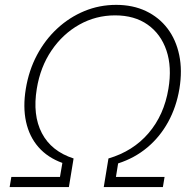

<svg xmlns="http://www.w3.org/2000/svg" viewBox="-20 -757 788 777"><path d="M19 0 25.9 -41H222.7L232.4 -97.7Q172.9 -119.1 135.7 -161.6Q98.6 -204.1 85.4 -264.2Q72.3 -324.2 84.5 -397.9Q96.7 -472.2 129.6 -534.2Q162.6 -596.2 211.7 -641.6Q260.7 -687 321.5 -712.2Q382.3 -737.3 450.2 -737.3Q517.6 -737.3 570.6 -712.2Q623.5 -687 658 -641.6Q692.4 -596.2 705.3 -534.2Q718.3 -472.2 706.1 -397.9Q693.8 -324.2 660.6 -263.7Q627.4 -203.1 576.2 -160.2Q524.9 -117.2 458 -95.7L449.2 -41H646L639.2 0H399.9L418.9 -115.7Q518.6 -145 581.3 -218.3Q644 -291.5 661.6 -397.9Q676.3 -485.8 653.6 -552.7Q630.9 -619.6 577.6 -657.2Q524.4 -694.8 445.8 -694.8Q367.7 -694.8 300.8 -657.2Q233.9 -619.6 188.5 -552.7Q143.1 -485.8 128.9 -397.9Q111.3 -291.5 149.4 -218.3Q187.5 -145 277.8 -115.7L258.8 0Z"/></svg>

Font: Inter 17pt ExtraLight
Style: Italic
Weight: 250
Italic angle: -9.3988°
Version: Version 4.001;git-66647c0bb